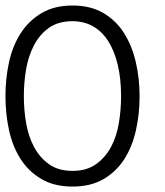

<svg xmlns="http://www.w3.org/2000/svg" viewBox="-36 -668 602 699"><path d="M472.2 -317.9Q472.2 -253.9 459 -194.3Q445.8 -134.8 417 -89.4Q388.2 -43.9 341.6 -16.4Q294.9 11.2 228 11.2Q161.1 11.2 114.5 -16.4Q67.9 -43.9 38.8 -89.4Q9.8 -134.8 -3.2 -194.3Q-16.1 -253.9 -16.1 -317.9Q-16.1 -381.8 -3.2 -441.4Q9.8 -501 39.3 -546.9Q68.8 -592.8 115.5 -620.4Q162.1 -647.9 228 -647.9Q293.9 -647.9 340.6 -620.4Q387.2 -592.8 416 -546.9Q444.8 -501 458.5 -441.4Q472.2 -381.8 472.2 -317.9ZM404.8 -317.9Q404.8 -380.9 392.8 -431.4Q380.9 -481.9 358.4 -517.6Q335.9 -553.2 303 -572Q270 -590.8 228 -590.8Q175.8 -590.8 141.8 -566.4Q107.9 -542 87.4 -502.4Q66.9 -462.9 58.8 -414.6Q50.8 -366.2 50.8 -317.9Q50.8 -270 58.8 -221.4Q66.9 -172.9 87.4 -134Q107.9 -95.2 141.8 -70.6Q175.8 -45.9 228 -45.9Q279.8 -45.9 314 -70.6Q348.1 -95.2 368.7 -134Q389.2 -172.9 397 -221.4Q404.8 -270 404.8 -317.9Z"/></svg>

Font: Anonymous Pro
Style: Regular
Weight: 400
Monospace: yes
Designer: Mark Simonson
Version: Version 1.002